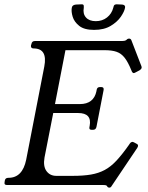

<svg xmlns="http://www.w3.org/2000/svg" viewBox="-34 -848 678 880"><path d="M594 -188Q603 -183 595 -170L478 4Q474 12 467 12Q463 12 459 9L456 4Q454 2 450.5 1Q447 0 439 0H-2Q-16 0 -13 -13L-12 -20Q-10 -33 4 -33H5Q69 -33 86 -116L169 -543Q185 -626 120 -626Q106 -626 108 -640L110 -646Q112 -660 126 -660H526Q538 -660 544 -664L550 -669Q552 -671 558 -671Q565 -671 568 -664L614 -545Q616 -540 615 -537Q614 -531 606 -526L589 -517Q582 -513 579 -513Q574 -513 570 -521L568 -526Q553 -563 537.5 -583Q522 -603 500.5 -610.5Q479 -618 445 -618H266L218 -371H332Q364 -371 383 -386Q402 -401 408 -430L409 -436Q411 -449 424 -449H430Q443 -449 441 -436L408 -266Q405 -253 392 -253H386Q373 -253 376 -266L377 -271Q388 -330 324 -330H210L170 -126Q163 -86 179 -64Q195 -42 224 -42H299Q348 -42 383 -48Q418 -54 446 -69Q474 -84 500 -112Q526 -140 557 -184L561 -190Q564 -195 569.5 -197Q575 -199 581 -195ZM397 -711Q352 -711 329 -729.5Q306 -748 299 -771.5Q292 -795 295 -812Q296 -819 300.5 -822.5Q305 -826 313 -827Q316 -827 323 -827.5Q330 -828 335 -828Q345 -829 348 -826Q351 -823 350 -812Q345 -785 360 -768Q375 -751 405 -751Q435 -751 456.5 -768Q478 -785 485 -812Q487 -823 491.5 -826Q496 -829 505 -828Q510 -828 517 -827.5Q524 -827 527 -827Q542 -825 539 -812Q536 -795 520 -771.5Q504 -748 473.5 -729.5Q443 -711 397 -711Z"/></svg>

Font: Young Serif Light
Style: Italic
Weight: 300
Italic angle: -10.979°
Designer: Bastien Sozeau
Foundry: NBR — Bastien Sozeau
Version: Version 5.001